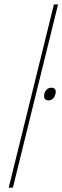

<svg xmlns="http://www.w3.org/2000/svg" viewBox="-20 -860 286 880"><path d="M246.1 -839.8 39.1 0H20L227.1 -839.8ZM233.9 -429.2Q231 -416 222.4 -408Q213.9 -399.9 202.1 -399.9Q189.5 -399.9 184.8 -408Q180.2 -416 183.1 -429.2Q186 -442.4 194.6 -450.2Q203.1 -458 215.8 -458Q228 -458 232.9 -450Q237.8 -441.9 233.9 -429.2Z"/></svg>

Font: Sinkin Sans 100 Thin Italic
Style: Regular
Weight: 100
Italic angle: -112°
Designer: Keith Bates
Foundry: K-Type
Version: Sinkin Sans (version 1.0)  by Keith Bates   •   © 2014   www